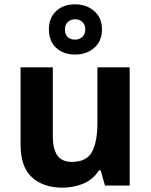

<svg xmlns="http://www.w3.org/2000/svg" viewBox="-20 -857 697 887"><path d="M579 -546V0H465L445 -70H437Q411 -28 365.5 -9Q320 10 269 10Q181 10 128 -37.5Q75 -85 75 -190V-546H224V-227Q224 -169 245 -139Q266 -109 312 -109Q380 -109 405 -155.5Q430 -202 430 -289V-546ZM327 -605Q273 -605 239.5 -636Q206 -667 206 -721Q206 -775 239.5 -806Q273 -837 327 -837Q379 -837 415 -806Q451 -775 451 -722Q451 -667 415.5 -636Q380 -605 327 -605ZM327 -674Q347 -674 360.5 -686.5Q374 -699 374 -721Q374 -743 360.5 -755.5Q347 -768 327 -768Q307 -768 293.5 -755.5Q280 -743 280 -721Q280 -699 292 -686.5Q304 -674 327 -674Z"/></svg>

Font: Noto Sans New Tai Lue
Style: Bold
Weight: 700
Version: Version 2.003